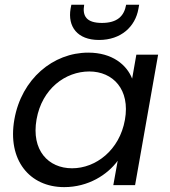

<svg xmlns="http://www.w3.org/2000/svg" viewBox="-20 -778 716 807"><path d="M40.4 -276C10.4 -105.6 103.9 8.5 249.8 8.5C350.9 8.5 431.5 -43.3 474.7 -102.3L456.3 0H547.8L644.6 -548.3H553.1L535.4 -447.5C512.8 -505 452.7 -556.8 350.9 -556.8C203.4 -556.8 70.4 -446.5 40.4 -276ZM505.1 -274.5C482.4 -146.5 382.5 -70.7 283 -70.7C182.6 -70.7 110.9 -146.8 133.6 -276C156.3 -405.3 255 -477.6 355.4 -477.6C454.9 -477.6 527.8 -401.8 505.1 -274.5ZM561.7 -740.4 564.9 -758H510.2C501.7 -710.1 472.6 -681.6 408.3 -681.6C344 -681.6 325.4 -710.1 333.8 -758H279.9L276.6 -741.1C264.1 -666.7 304.4 -610 396.2 -610C488.8 -610 548.4 -666 561.7 -740.4Z"/></svg>

Font: Poppins Devanagari Thin
Style: Italic
Weight: 100
Italic angle: -10°
Designer: Ninad Kale (Devanagari), Jonny Pinhorn (Latin)
Foundry: Indian Type Foundry
Version: 4.005